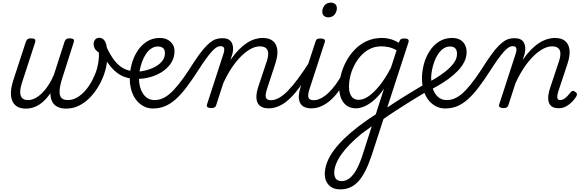

<svg xmlns="http://www.w3.org/2000/svg" viewBox="-20 -808 4444 1462"><path d="M178 19Q135 19 109 2.5Q83 -14 72 -43.5Q61 -73 63.5 -110.5Q66 -148 78 -187L177 -490Q182 -503 190 -509.5Q198 -516 216 -516Q239 -516 245.5 -508.5Q252 -501 247 -484L148 -180Q136 -145 134 -114Q132 -83 146 -64.5Q160 -46 194 -46Q221 -46 248.5 -60.5Q276 -75 302.5 -101.5Q329 -128 351.5 -163.5Q374 -199 391 -240L471 -489Q476 -503 484 -509.5Q492 -516 509 -516Q534 -516 540 -508Q546 -500 541 -485L454 -212Q444 -182 438 -152Q432 -122 434 -98Q436 -74 450.5 -60Q465 -46 497 -46Q533 -46 567.5 -66Q602 -86 631 -120Q660 -154 682 -195.5Q704 -237 717 -280Q726 -313 730.5 -346Q735 -379 733 -407Q711 -422 702 -438Q693 -454 693 -474Q693 -493 704.5 -506.5Q716 -520 736 -520Q763 -520 778 -495.5Q793 -471 795 -426Q798 -404 797.5 -378.5Q797 -353 793 -325Q789 -297 781 -269Q766 -216 738 -165Q710 -114 672 -72.5Q634 -31 586.5 -6Q539 19 483 19Q442 19 415 4Q388 -11 376 -37Q364 -63 364 -98Q339 -62 310 -35.5Q281 -9 247.5 5Q214 19 178 19Z M981 -210Q928 -216 885 -244Q842 -272 806 -322.5Q770 -373 738 -445Q731 -461 740.5 -471Q750 -481 763.5 -481.5Q777 -482 784 -466Q810 -407 839 -364.5Q868 -322 904 -297Q940 -272 988 -267Q998 -265 1002.5 -255.5Q1007 -246 1006.5 -235Q1006 -224 999 -216.5Q992 -209 981 -210Z M983 -266Q1021 -259 1064 -266.5Q1107 -274 1146.5 -292Q1186 -310 1211 -338Q1236 -366 1236 -404Q1236 -430 1221.5 -442Q1207 -454 1181 -454Q1169 -454 1163.5 -464Q1158 -474 1159.5 -487Q1161 -500 1170.5 -509.5Q1180 -519 1198 -519Q1222 -519 1242 -512Q1262 -505 1277 -491.5Q1292 -478 1300.5 -459.5Q1309 -441 1309 -419Q1309 -367 1281 -325.5Q1253 -284 1205.5 -255.5Q1158 -227 1100 -215Q1042 -203 980 -209Z M1145 18Q1112 18 1084.5 6Q1057 -6 1035 -27Q1013 -48 998 -76.5Q983 -105 975.5 -139Q968 -173 968 -210Q968 -261 981.5 -315Q995 -369 1024 -415.5Q1053 -462 1096.5 -490.5Q1140 -519 1198 -519Q1208 -519 1212.5 -509.5Q1217 -500 1214.5 -487Q1212 -474 1203.5 -464Q1195 -454 1182 -454Q1155 -454 1132 -438.5Q1109 -423 1091.5 -397Q1074 -371 1062.5 -339.5Q1051 -308 1044.5 -275Q1038 -242 1038 -212Q1038 -179 1046 -148.5Q1054 -118 1069 -95Q1084 -72 1106 -59Q1128 -46 1157 -46Q1196 -46 1231 -65Q1266 -84 1301 -121Q1336 -158 1374.5 -211.5Q1413 -265 1457 -335Q1495 -393 1525 -429Q1555 -465 1579 -484Q1603 -503 1625 -510Q1647 -517 1668 -517Q1680 -517 1684.5 -507.5Q1689 -498 1687 -486Q1685 -474 1677 -465Q1669 -456 1655 -456Q1642 -456 1626 -445.5Q1610 -435 1590.5 -413Q1571 -391 1547 -358Q1523 -325 1495 -281Q1445 -203 1402.5 -146.5Q1360 -90 1319.5 -53.5Q1279 -17 1236.5 0.5Q1194 18 1145 18Z M2025 17Q1991 17 1969.5 4.5Q1948 -8 1939.5 -29.5Q1931 -51 1932.5 -79.5Q1934 -108 1945 -142L2012 -343Q2023 -378 2022 -403Q2021 -428 2005.5 -441.5Q1990 -455 1958 -455Q1927 -455 1892 -437Q1857 -419 1820 -383.5Q1783 -348 1747.5 -296Q1712 -244 1680 -174L1626 -7Q1623 4 1614.5 9.5Q1606 15 1587 15Q1573 15 1562 9Q1551 3 1556 -12L1682 -400Q1691 -428 1686 -442Q1681 -456 1662 -456Q1650 -456 1645 -465Q1640 -474 1641.5 -486Q1643 -498 1651.5 -507.5Q1660 -517 1674 -517Q1702 -517 1719 -508Q1736 -499 1744.5 -483Q1753 -467 1754.5 -446.5Q1756 -426 1751 -402L1735 -351Q1765 -395 1796 -427Q1827 -459 1858 -479.5Q1889 -500 1920 -509.5Q1951 -519 1980 -519Q2030 -519 2058 -496Q2086 -473 2091.5 -429.5Q2097 -386 2076 -322L2015 -136Q1998 -87 2004.5 -66Q2011 -45 2043 -45Q2055 -45 2060 -35.5Q2065 -26 2063 -14Q2061 -2 2051.5 7.5Q2042 17 2025 17Z M2025 17Q2012 17 2006.5 7.5Q2001 -2 2003 -14Q2005 -26 2015 -35.5Q2025 -45 2043 -45Q2072 -45 2104 -62.5Q2136 -80 2171.5 -116Q2207 -152 2248.5 -208Q2290 -264 2339 -340Q2347 -352 2358 -350.5Q2369 -349 2375 -340.5Q2381 -332 2375 -320Q2322 -229 2276.5 -164.5Q2231 -100 2189.5 -60Q2148 -20 2107.5 -1.5Q2067 17 2025 17Z M2351 17Q2316 17 2294 5Q2272 -7 2263 -29Q2254 -51 2255.5 -80Q2257 -109 2268 -142L2382 -489Q2386 -505 2394 -510Q2402 -515 2419 -515Q2443 -515 2450.5 -507Q2458 -499 2452 -484L2339 -137Q2322 -87 2328.5 -66Q2335 -45 2369 -45Q2381 -45 2386.5 -35.5Q2392 -26 2390 -14Q2388 -2 2378.5 7.5Q2369 17 2351 17ZM2479 -676Q2461 -676 2447.5 -687Q2434 -698 2434 -720Q2434 -745 2451 -766.5Q2468 -788 2500 -788Q2518 -788 2531.5 -777.5Q2545 -767 2545 -745Q2545 -720 2528.5 -698Q2512 -676 2479 -676Z M2350 17Q2337 17 2331.5 7.5Q2326 -2 2328 -14Q2330 -26 2340 -35.5Q2350 -45 2368 -45Q2396 -45 2425 -60Q2454 -75 2482.5 -102.5Q2511 -130 2538 -167Q2565 -204 2588 -249Q2594 -261 2605 -260.5Q2616 -260 2623.5 -251.5Q2631 -243 2627 -231Q2600 -174 2569 -128.5Q2538 -83 2503 -50.5Q2468 -18 2429.5 -0.5Q2391 17 2350 17Z M2571 634Q2515 634 2484 601.5Q2453 569 2453 519Q2453 474 2470.5 428.5Q2488 383 2521 338Q2554 293 2601 247.5Q2648 202 2708 156Q2731 139 2752.5 123Q2774 107 2796.5 92Q2819 77 2841 63L2904 -132Q2866 -78 2828 -45.5Q2790 -13 2755 2Q2720 17 2691 17Q2651 17 2622.5 -2Q2594 -21 2578.5 -56.5Q2563 -92 2563 -141Q2563 -186 2576 -237.5Q2589 -289 2615 -338.5Q2641 -388 2680 -429Q2719 -470 2771.5 -494.5Q2824 -519 2889 -519Q2910 -519 2932.5 -515Q2955 -511 2976.5 -502.5Q2998 -494 3017 -482L3021 -493Q3026 -506 3033.5 -510.5Q3041 -515 3057 -515Q3082 -515 3088.5 -506.5Q3095 -498 3089 -482L2810 375Q2788 441 2763.5 490Q2739 539 2710.5 571Q2682 603 2647.5 618.5Q2613 634 2571 634ZM2582 571Q2614 571 2642 549Q2670 527 2694.5 483Q2719 439 2741 371L2811 153Q2798 163 2784.5 173Q2771 183 2758 192Q2745 201 2732 211Q2681 253 2642.5 292.5Q2604 332 2578 369.5Q2552 407 2538.5 442Q2525 477 2525 509Q2525 528 2531.5 542.5Q2538 557 2551 564Q2564 571 2582 571ZM2712 -48Q2748 -48 2788 -76Q2828 -104 2871.5 -158Q2915 -212 2957 -293L3000 -426Q2966 -444 2938 -449.5Q2910 -455 2884 -455Q2834 -455 2794.5 -434.5Q2755 -414 2725.5 -380.5Q2696 -347 2676 -306.5Q2656 -266 2646.5 -225Q2637 -184 2637 -149Q2637 -119 2645.5 -95.5Q2654 -72 2670.5 -60Q2687 -48 2712 -48Z M3232 -113Q3173 -78 3112 -40.5Q3051 -3 2991.5 36Q2932 75 2876 115Q2870 119 2865.5 112Q2861 105 2858.5 93.5Q2856 82 2859 69.5Q2862 57 2872 50Q2924 13 2981.5 -24.5Q3039 -62 3099.5 -98.5Q3160 -135 3221 -172Q3227 -176 3232.5 -169.5Q3238 -163 3240.5 -151Q3243 -139 3241.5 -128.5Q3240 -118 3232 -113Z M3212 -164Q3248 -183 3290.5 -208Q3333 -233 3371.5 -263.5Q3410 -294 3435 -327.5Q3460 -361 3460 -398Q3460 -424 3447.5 -439Q3435 -454 3407 -454Q3395 -454 3389.5 -464Q3384 -474 3385.5 -487Q3387 -500 3396 -509.5Q3405 -519 3422 -519Q3459 -519 3483.5 -505Q3508 -491 3520.5 -466.5Q3533 -442 3533 -410Q3533 -371 3514 -334.5Q3495 -298 3463 -265.5Q3431 -233 3392 -205Q3353 -177 3311.5 -153.5Q3270 -130 3234 -111Z M3370 18Q3337 18 3309.5 6Q3282 -6 3260 -27Q3238 -48 3223 -76.5Q3208 -105 3200.5 -139Q3193 -173 3193 -210Q3193 -261 3206.5 -315Q3220 -369 3249 -415.5Q3278 -462 3321.5 -490.5Q3365 -519 3423 -519Q3433 -519 3437.5 -509.5Q3442 -500 3439.5 -487Q3437 -474 3428.5 -464Q3420 -454 3407 -454Q3380 -454 3357 -438.5Q3334 -423 3316.5 -397Q3299 -371 3287.5 -339.5Q3276 -308 3269.5 -275Q3263 -242 3263 -212Q3263 -179 3271 -148.5Q3279 -118 3294 -95Q3309 -72 3331 -59Q3353 -46 3382 -46Q3421 -46 3456 -65Q3491 -84 3526 -121Q3561 -158 3599.5 -211.5Q3638 -265 3682 -335Q3720 -393 3750 -429Q3780 -465 3804 -484Q3828 -503 3850 -510Q3872 -517 3893 -517Q3905 -517 3909.5 -507.5Q3914 -498 3912 -486Q3910 -474 3902 -465Q3894 -456 3880 -456Q3867 -456 3851 -445.5Q3835 -435 3815.5 -413Q3796 -391 3772 -358Q3748 -325 3720 -281Q3670 -203 3627.5 -146.5Q3585 -90 3544.5 -53.5Q3504 -17 3461.5 0.5Q3419 18 3370 18Z M3812 15Q3798 15 3787 9Q3776 3 3781 -12L3907 -400Q3916 -428 3911 -442Q3906 -456 3887 -456Q3875 -456 3870 -465Q3865 -474 3867 -486Q3869 -498 3877 -507.5Q3885 -517 3899 -517Q3927 -517 3944 -508Q3961 -499 3969.5 -483Q3978 -467 3979.5 -446.5Q3981 -426 3976 -402L3960 -351Q3990 -395 4021 -427Q4052 -459 4083.5 -479.5Q4115 -500 4146 -509.5Q4177 -519 4206 -519Q4255 -519 4283 -496Q4311 -473 4316.5 -429.5Q4322 -386 4301 -322L4231 -111Q4225 -91 4223.5 -76Q4222 -61 4227.5 -53.5Q4233 -46 4245 -46Q4261 -46 4275 -55Q4289 -64 4301.5 -77.5Q4314 -91 4325 -105Q4331 -113 4338.5 -115.5Q4346 -118 4358 -110Q4372 -102 4373 -93Q4374 -84 4369 -75Q4359 -57 4339.5 -36Q4320 -15 4293.5 0.5Q4267 16 4234 16Q4200 16 4182 3Q4164 -10 4158 -32.5Q4152 -55 4155.5 -83Q4159 -111 4170 -142L4237 -343Q4248 -378 4247 -403Q4246 -428 4230.5 -441.5Q4215 -455 4183 -455Q4152 -455 4117 -437Q4082 -419 4045 -383.5Q4008 -348 3972.5 -296Q3937 -244 3905 -174L3851 -7Q3848 4 3839.5 9.5Q3831 15 3812 15Z"/></svg>

Font: Playwrite CU Light
Style: Regular
Weight: 300
Designer: Veronika Burian, José Scaglione
Foundry: TypeTogether
Version: Version 1.002